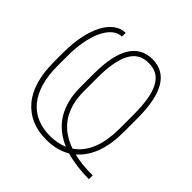

<svg xmlns="http://www.w3.org/2000/svg" viewBox="-152 -680 817 817"><g transform="rotate(45 256.5 -272.0)"><path d="M27.7 -305.4Q27.7 -360.8 37.3 -406.1Q46.9 -451.3 63.9 -483.5Q81 -515.6 104.6 -533.2Q128.2 -550.8 156.2 -551.1V-528.4Q133.5 -528.4 114.2 -512.4Q94.8 -496.4 80.6 -467.2Q66.4 -437.9 58.4 -396.7Q50.4 -355.5 50.4 -305.4V-247.2Q50.4 -189.6 63.2 -145.8Q76 -101.9 100.1 -72.4Q124.3 -43 159.3 -27.9Q194.2 -12.8 238.6 -12.8Q261.4 -13.1 281.4 -16.9Q301.5 -20.6 318.9 -28.4Q286.9 -41.9 261.7 -62.1Q236.5 -82.4 219.1 -109.9Q201.7 -137.4 192.5 -172.4Q183.2 -207.4 183.2 -250V-331Q183.2 -552.6 316.8 -552.6Q448.9 -552.6 448.9 -328.1V-247.2Q448.9 -172.9 429.2 -120Q409.4 -67.1 371.8 -34.8Q418 -22.7 485.8 -22.7V0Q410.2 0 348.4 -17.8Q302.2 9.9 238.6 9.9Q139.6 9.9 83.5 -56.1Q27.7 -121.4 27.7 -247.2ZM344.8 -42.6Q426.1 -98.4 426.1 -246.4V-328.1Q426.1 -380 419.7 -418Q413.4 -456 400 -480.8Q386.7 -505.7 366.1 -517.8Q345.5 -529.8 316.8 -529.8Q259.2 -530.5 232.6 -480.6Q206 -430.8 206 -331V-250Q206 -208.1 215.4 -174.7Q224.8 -141.3 242.5 -115.8Q260.3 -90.2 286 -72.1Q311.8 -54 344.8 -42.6Z"/></g></svg>

Font: Inter P Thin
Style: Regular
Weight: 100
Designer: Rasmus Andersson
Foundry: rsms
Version: Version 3.018;git-588b23468